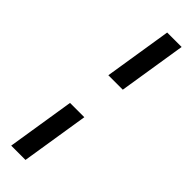

<svg xmlns="http://www.w3.org/2000/svg" viewBox="-298 -709 893 893"><g transform="rotate(45 149.0 -262.5)"><path d="M121 -371 174 -705H269L216 -371ZM33 180 86 -154H180L127 180Z"/></g></svg>

Font: Nunito Sans 7pt SemiCondensed SemiBold
Style: Italic
Weight: 600
Width: 4
Italic angle: -9°
Designer: Vernon Adams
Foundry: Vernon Adams
Version: Version 3.101;gftools[0.9.27]